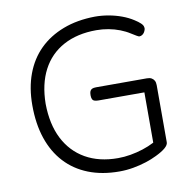

<svg xmlns="http://www.w3.org/2000/svg" viewBox="-79 -772 862 861"><g transform="rotate(-10 352.0 -341.5)"><path d="M397 10Q318 10 256 -14.5Q194 -39 151 -85.5Q108 -132 85.5 -198.5Q63 -265 63 -350Q63 -429 86.5 -492Q110 -555 154.5 -599Q199 -643 263 -667.5Q327 -692 408 -693Q439 -693 470 -687.5Q501 -682 529.5 -671.5Q558 -661 581 -646Q597 -636 607 -626.5Q617 -617 618 -609Q620 -604 618 -597Q616 -590 612 -584Q608 -578 602 -574.5Q596 -571 589 -571Q587 -571 578 -576Q569 -581 555 -590Q535 -603 510.5 -612.5Q486 -622 459 -627Q432 -632 404 -632Q317 -632 254 -598Q191 -564 157.5 -500Q124 -436 123 -346Q124 -253 157.5 -187Q191 -121 253 -85.5Q315 -50 401 -50Q429 -50 458 -55Q487 -60 515 -69Q543 -78 568 -91V-320H359Q348 -320 341 -322.5Q334 -325 331 -331.5Q328 -338 328 -349Q328 -361 331 -367.5Q334 -374 340.5 -377Q347 -380 358 -380H590Q603 -380 611 -375.5Q619 -371 623.5 -363Q628 -355 628 -342V-82Q628 -70 613 -57Q598 -44 569 -30Q547 -19 519 -10Q491 -1 460 4.5Q429 10 397 10Z"/></g></svg>

Font: Fredoka Light
Style: Regular
Weight: 300
Designer: Ben Nathan
Foundry: Milena B. Brandão, Ben Nathan
Version: Version 2.001